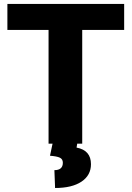

<svg xmlns="http://www.w3.org/2000/svg" viewBox="-20 -731 670 977"><path d="M611.8 -578.6H398.4V0H227.1V-578.6H17.6V-710.9H611.8ZM374.5 -9.8 369.6 20Q442.9 33.7 442.9 104.5Q442.9 161.1 394.5 193.4Q346.2 225.6 260.3 225.6L256.8 134.8Q299.8 134.8 299.8 97.2Q299.8 78.6 284.4 71.3Q269 64 234.4 61.5L249.5 -9.8Z"/></svg>

Font: Sadagaat-English
Style: Regular
Weight: 900
Designer: Ahmed alsheikh
Foundry: Ahmed alsheikh Design
Version: Version 2.137;January 17, 2018;FontCreator 11.0.0.2408 64-bi